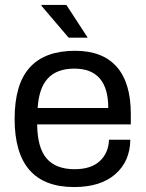

<svg xmlns="http://www.w3.org/2000/svg" viewBox="-20 -743 588 775"><path d="M334 -591H257L147 -720L148 -723H248ZM279 12Q39 12 39 -263Q39 -403 100 -470.5Q161 -538 283 -538Q394 -538 451 -473.5Q508 -409 508 -283V-241H130Q131 -146 168.5 -103Q206 -60 281 -60Q347 -60 382.5 -92.5Q418 -125 420 -179H506Q505 -92 445.5 -40Q386 12 279 12ZM132 -307H417Q417 -466 280 -466Q210 -466 173.5 -427Q137 -388 132 -307Z"/></svg>

Font: Archivo
Style: Regular
Weight: 400
Designer: Hector Gatti
Foundry: Omnibus-Type
Version: Version 2.001